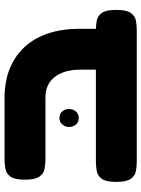

<svg xmlns="http://www.w3.org/2000/svg" viewBox="94 -720 635 864"><g transform="rotate(-90 412.0 -288.5)"><path d="M622 9Q593 9 572.5 -1.5Q552 -12 541 -31Q530 -50 530 -77V-245Q530 -282 521.5 -311Q513 -340 497 -360.5Q481 -381 458 -391.5Q435 -402 405 -402H128Q105 -402 83.5 -406Q62 -410 48.5 -429.5Q35 -449 35 -494Q35 -540 48.5 -559Q62 -578 83 -582Q104 -586 127 -586H402Q476 -586 533.5 -563Q591 -540 631.5 -496.5Q672 -453 693 -390Q714 -327 714 -247V-84Q714 -55 703 -34Q692 -13 671.5 -2Q651 9 622 9ZM118 9Q95 9 73.5 5Q52 1 38.5 -18.5Q25 -38 25 -83Q25 -129 38.5 -148Q52 -167 73.5 -171Q95 -175 117 -175H707Q730 -175 751 -171Q772 -167 785.5 -148Q799 -129 799 -83Q799 -38 785.5 -18.5Q772 1 751 5Q730 9 706 9ZM312 -252Q294 -252 283 -265Q272 -278 272 -297Q272 -312 283 -325.5Q294 -339 312 -339Q331 -339 342 -326.5Q353 -314 353 -297Q353 -278 342 -265Q331 -252 312 -252Z"/></g></svg>

Font: Fredoka Expanded
Style: Bold
Weight: 700
Width: 7
Designer: Ben Nathan
Foundry: Milena B. Brandão, Ben Nathan
Version: Version 2.001